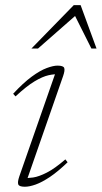

<svg xmlns="http://www.w3.org/2000/svg" viewBox="-20 -700 387 730"><path d="M53.5 -29.5 193 -429 205.5 -417.5Q187.5 -419 164.8 -414Q142 -409 111.5 -390.8Q81 -372.5 39 -333.5L30 -343.5Q68.5 -385 100.5 -408.5Q132.5 -432 157.5 -441.2Q182.5 -450.5 198.5 -450.5Q221 -450.5 224.2 -441.5Q227.5 -432.5 220 -411L80.5 -10.5L67.5 -23.5Q84.5 -22 106.2 -25.2Q128 -28.5 158 -43.8Q188 -59 228.5 -94L237 -83Q200 -47.5 169.8 -27.2Q139.5 -7 115.8 1.5Q92 10 74.5 10Q53 10 49.5 1.2Q46 -7.5 53.5 -29.5ZM99.5 -515.5 260.5 -680.5H286.5L347 -515.5H327.5L259 -652H280L124.5 -515.5Z"/></svg>

Font: Newsreader 16pt 16pt ExtraLight
Style: Italic
Weight: 250
Italic angle: -17°
Version: Version 1.003